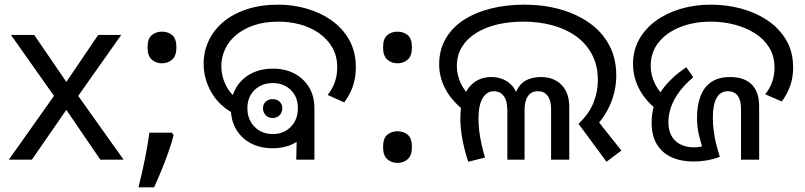

<svg xmlns="http://www.w3.org/2000/svg" viewBox="-20 -686 3460 825"><path d="M212 -274 27 -536H127L265 -334L402 -536H501L316 -274L511 0H411L265 -214L117 0H18Z M719 -116 726 -105Q717 -70 703.5 -32Q690 6 674.5 44Q659 82 642 119H575Q590 60 602.5 -2Q615 -64 622 -116ZM676 -414Q650 -414 632 -430Q614 -446 614 -482Q614 -520 632 -535Q650 -550 676 -550Q702 -550 720 -535Q738 -520 738 -482Q738 -446 720 -430Q702 -414 676 -414Z M984 -198Q920 -233 887.5 -290.5Q855 -348 855 -412Q855 -465 877 -511.5Q899 -558 940.5 -592.5Q982 -627 1041.5 -646.5Q1101 -666 1176 -666Q1238 -666 1297.5 -649Q1357 -632 1404.5 -598.5Q1452 -565 1480.5 -514.5Q1509 -464 1509 -396Q1509 -351 1495.5 -313.5Q1482 -276 1459 -246L1388 -278Q1408 -303 1418.5 -332.5Q1429 -362 1429 -396Q1429 -446 1407.5 -482.5Q1386 -519 1350 -544Q1314 -569 1269 -581Q1224 -593 1177 -593Q1117 -593 1071.5 -577.5Q1026 -562 994.5 -535.5Q963 -509 947 -474.5Q931 -440 931 -402Q931 -358 951 -318.5Q971 -279 1008 -256L984 -198ZM1151 -49Q1098 -49 1057.5 -70.5Q1017 -92 994.5 -130.5Q972 -169 972 -220Q972 -271 995 -309.5Q1018 -348 1058.5 -369.5Q1099 -391 1153 -391Q1206 -391 1246 -369.5Q1286 -348 1308.5 -310Q1331 -272 1331 -222Q1331 -171 1308.5 -132Q1286 -93 1245.5 -71Q1205 -49 1151 -49ZM1152 -110Q1199 -110 1229.5 -141Q1260 -172 1260 -221Q1260 -270 1229.5 -299.5Q1199 -329 1152 -329Q1105 -329 1074 -299.5Q1043 -270 1043 -221Q1043 -172 1074 -141Q1105 -110 1152 -110ZM1151 -179Q1133 -179 1121.5 -191Q1110 -203 1110 -221Q1110 -238 1121.5 -249Q1133 -260 1151 -260Q1170 -260 1181.5 -249Q1193 -238 1193 -221Q1193 -203 1181.5 -191Q1170 -179 1151 -179ZM1257 -187 1331 -222V0H1253Z M1688 -414Q1662 -414 1644 -430Q1626 -446 1626 -482Q1626 -520 1644 -535Q1662 -550 1688 -550Q1714 -550 1732 -535Q1750 -520 1750 -482Q1750 -446 1732 -430Q1714 -414 1688 -414ZM1688 14Q1662 14 1644 -2Q1626 -18 1626 -54Q1626 -92 1644 -107Q1662 -122 1688 -122Q1714 -122 1732 -107Q1750 -92 1750 -54Q1750 -18 1732 -2Q1714 14 1688 14Z M2466 -154Q2511 -197 2530 -244.5Q2549 -292 2549 -341Q2549 -404 2524 -451.5Q2499 -499 2455 -530.5Q2411 -562 2353 -577.5Q2295 -593 2229 -593Q2169 -593 2117.5 -581Q2066 -569 2026.5 -544.5Q1987 -520 1965 -484.5Q1943 -449 1943 -402Q1943 -365 1959.5 -329Q1976 -293 2013 -258L1987 -201Q1924 -248 1895.5 -300.5Q1867 -353 1867 -409Q1867 -471 1894.5 -519Q1922 -567 1971.5 -599.5Q2021 -632 2088 -649Q2155 -666 2234 -666Q2315 -666 2386.5 -646Q2458 -626 2512.5 -587.5Q2567 -549 2597.5 -492.5Q2628 -436 2628 -362Q2628 -298 2602.5 -238Q2577 -178 2521 -123L2535 -184L2650 -39L2586 9ZM1992 9Q1977 -35 1967.5 -84.5Q1958 -134 1958 -179Q1958 -235 1974.5 -274.5Q1991 -314 2021 -334.5Q2051 -355 2091 -355Q2138 -355 2171 -327Q2204 -299 2209 -243H2187Q2191 -286 2207.5 -310.5Q2224 -335 2249.5 -345Q2275 -355 2304 -355Q2360 -355 2393 -321Q2426 -287 2426 -227V0H2348V-220Q2348 -227 2346.5 -239Q2345 -251 2339.5 -263.5Q2334 -276 2322.5 -285Q2311 -294 2291 -294Q2263 -294 2248.5 -273Q2234 -252 2234 -214V0H2160V-210Q2160 -253 2144.5 -273.5Q2129 -294 2102 -294Q2072 -294 2054 -264.5Q2036 -235 2036 -175Q2036 -150 2039.5 -121.5Q2043 -93 2049.5 -64.5Q2056 -36 2064 -9L1992 9Z M2960 8Q2907 8 2866.5 -10Q2826 -28 2803 -65Q2780 -102 2780 -159Q2780 -235 2820 -293Q2860 -351 2929 -397L2959 -354Q2924 -325 2900 -293Q2876 -261 2864 -228Q2852 -195 2852 -161Q2852 -109 2882 -81Q2912 -53 2962 -53Q2979 -53 2996 -56.5Q3013 -60 3029 -69L3007 -25Q2993 -66 2984 -102.5Q2975 -139 2975 -181Q2975 -232 2989.5 -271.5Q3004 -311 3035.5 -333Q3067 -355 3118 -355Q3177 -355 3209.5 -323.5Q3242 -292 3242 -228V0H3164V-218Q3164 -257 3149 -275.5Q3134 -294 3108 -294Q3075 -294 3059 -265Q3043 -236 3043 -180Q3043 -151 3047 -121.5Q3051 -92 3058 -64.5Q3065 -37 3073 -12Q3046 -2 3017.5 3Q2989 8 2960 8ZM2824 -197Q2760 -244 2730 -297.5Q2700 -351 2700 -411Q2700 -469 2726 -516Q2752 -563 2798 -596.5Q2844 -630 2904.5 -648Q2965 -666 3035 -666Q3102 -666 3165 -649Q3228 -632 3278.5 -598Q3329 -564 3358.5 -513.5Q3388 -463 3388 -395Q3388 -353 3375 -316.5Q3362 -280 3339 -250L3268 -281Q3287 -304 3297.5 -333Q3308 -362 3308 -395Q3308 -445 3285 -482Q3262 -519 3223 -543.5Q3184 -568 3135 -580.5Q3086 -593 3035 -593Q2962 -593 2903.5 -570Q2845 -547 2810.5 -504.5Q2776 -462 2776 -403Q2776 -362 2795 -324.5Q2814 -287 2851 -254L2824 -197Z"/></svg>

Font: hexoriya15
Style: Book
Weight: 400
Designer: Jelle Bosma - Monotype Design Team
Foundry: Monotype Imaging Inc.
Version: Version 2.003